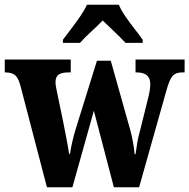

<svg xmlns="http://www.w3.org/2000/svg" viewBox="-24 -786 795 806"><path d="M61 -429Q52 -461 38 -471.5Q24 -482 -1 -482H-4V-536H273V-482H262Q236 -482 222.5 -473Q209 -464 209 -440Q209 -431 211.5 -419Q214 -407 216 -396L242 -271Q249 -235 256 -198.5Q263 -162 266 -140H270Q273 -163 280 -193Q287 -223 295 -248L383 -531H441L524 -236Q530 -214 535 -185.5Q540 -157 541 -139H545Q548 -162 552 -186Q556 -210 564 -238L600 -383Q603 -395 605 -409.5Q607 -424 607 -433Q607 -482 550 -482H545V-536H751V-482H739Q714 -482 700.5 -467Q687 -452 674 -404L560 0H454L370 -321L280 0H173ZM240 -619Q254 -638 274 -664Q294 -690 312.5 -717Q331 -744 341 -766H475Q484 -744 502.5 -717Q521 -690 541.5 -664Q562 -638 575 -619V-606H503Q494 -616 476.5 -633.5Q459 -651 439.5 -669Q420 -687 407 -700Q387 -679 357.5 -652Q328 -625 312 -606H240Z"/></svg>

Font: Noto Serif Ethiopic Condensed ExtraBold
Style: Regular
Weight: 800
Width: 3
Designer: Monotype Design Team
Foundry: Monotype Imaging Inc.
Version: Version 2.102; ttfautohint (v1.8.4.7-5d5b)